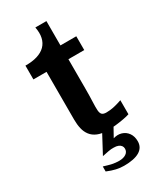

<svg xmlns="http://www.w3.org/2000/svg" viewBox="-219 -732 863 1029"><g transform="rotate(-30 212.5 -217.0)"><path d="M248.6 15.3Q210.4 15.3 185.4 4.7Q160.3 -5.9 145.9 -24.9Q131.4 -43.8 125.6 -69.2Q119.8 -94.6 119.8 -124.4V-420.6H38.5V-506Q81 -505.5 112.1 -515.1Q143.2 -524.7 162.3 -543.9Q181.3 -563.2 187.6 -591.4Q193.9 -619.6 186.7 -656.5H255.2V-506H353.2V-420.6H255.2V-241.3Q255.2 -191.3 253.6 -158.3Q252.1 -125.2 253.3 -106.3Q254.6 -87.4 262.5 -79.4Q270.5 -71.4 289.3 -71.4Q299.4 -71.4 312.5 -72.7Q325.6 -74 343.6 -78.3Q361.7 -82.6 386.3 -91.1V-4.4Q372.6 0.4 348.3 4.9Q323.9 9.5 297.2 12.4Q270.4 15.3 248.6 15.3ZM228.6 223.4Q204.4 223.4 180.4 217.9Q156.4 212.4 127.2 200.3V169.3Q158.1 179 177.9 183.1Q197.7 187.3 219 187.3Q245.7 187.3 261.9 176.3Q278.2 165.4 278.2 145.8Q278.2 135.6 272.4 127.7Q266.6 119.8 255.5 115.4Q244.4 111.1 228.1 111.1Q217.9 111.1 212.1 111.4Q206.2 111.7 194.8 113.9Q183.3 116.2 156 121.7L204.5 90.1Q215.6 85.2 227.2 79.5Q238.8 73.8 246 70.3Q253.1 66.7 249.7 69Q279.4 59.1 303.8 66.6Q328.2 74.1 342.8 94.7Q357.4 115.4 357.4 145.6Q357.4 184.2 324.8 203.8Q292.1 223.4 228.6 223.4ZM155.5 122 217.6 5.8H288.1L241.9 89.1Z"/></g></svg>

Font: Russolo 10pt ExtraLight
Style: Regular
Weight: 200
Designer: Micah Stupak-Hahn
Version: Version 1.000